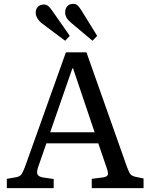

<svg xmlns="http://www.w3.org/2000/svg" viewBox="-20 -970 775 990"><path d="M457 -759.8 347.2 -852.1Q315.9 -877.4 315.9 -905.8Q315.9 -925.3 326.9 -937.7Q337.9 -950.2 358.9 -950.2Q369.6 -950.2 377.9 -943.8Q386.2 -937.5 397 -920.9L481 -785.2ZM315.9 -759.8 198.2 -848.1Q182.6 -859.4 173.3 -874.5Q164.1 -889.6 164.1 -904.8Q164.1 -922.9 175.3 -934.8Q186.5 -946.8 207 -946.8Q217.8 -946.8 226.8 -940.2Q235.8 -933.6 247.1 -918L339.8 -785.2ZM15.1 0V-47.9L63 -56.2Q81.1 -59.6 89.1 -69.3Q97.2 -79.1 108.9 -109.9L319.8 -700.2H425.8L634.8 -108.9Q645.5 -80.6 652.6 -71.8Q659.7 -63 679.2 -58.1L720.2 -49.8V0H453.1V-47.9L511.2 -55.2Q531.7 -58.1 535.6 -68.4Q539.6 -78.6 529.8 -105L486.8 -231H219.2L176.8 -108.9Q168 -83 173.1 -71.3Q178.2 -59.6 200.2 -55.2L256.8 -46.9V0ZM238.8 -288.1H467.8L356.9 -617.2H353Z"/></svg>

Font: Literata Book
Style: Regular
Weight: 400
Designer: Latin by Veronika Burian and Jose Scaglione. Greek by Irene Vlachou. Cyrillic by Vera Evstafieva
Foundry: TypeTogether
Version: Version 2.003;PS 002.003;hotconv 1.0.88;makeotf.lib2.5.64775